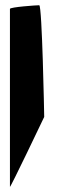

<svg xmlns="http://www.w3.org/2000/svg" viewBox="-20 -728 219 734"><path d="M18 -14C18 -6 149 -281 149 -281C149 -288 141 -708 130 -708C120 -708 18 -701 18 -694Z"/></svg>

Font: Ampere
Style: UltCnd
Weight: 400
Version: Version 1